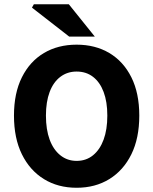

<svg xmlns="http://www.w3.org/2000/svg" viewBox="-20 -875 724 907"><path d="M342 12Q254 12 187.5 -29Q121 -70 83.5 -146Q46 -222 46 -329Q46 -435 83.5 -510Q121 -585 187.5 -624.5Q254 -664 342 -664Q430 -664 496.5 -624.5Q563 -585 600.5 -510Q638 -435 638 -329Q638 -222 600.5 -146Q563 -70 496.5 -29Q430 12 342 12ZM342 -115Q387 -115 419.5 -141.5Q452 -168 469.5 -215.5Q487 -263 487 -329Q487 -394 469.5 -440.5Q452 -487 419.5 -512Q387 -537 342 -537Q298 -537 265 -512Q232 -487 214.5 -440.5Q197 -394 197 -329Q197 -263 214.5 -215.5Q232 -168 265 -141.5Q298 -115 342 -115ZM307 -702 131 -839 140 -855H305L428 -702Z"/></svg>

Font: Mada
Style: Bold
Weight: 700
Designer: Khaled Hosny
Version: Version 1.5